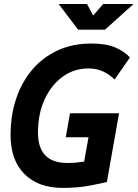

<svg xmlns="http://www.w3.org/2000/svg" viewBox="-20 -918 680 948"><path d="M290 9.8Q168.5 9.8 100.3 -59.1Q32.2 -127.9 32.2 -250.5Q32.2 -348.1 59.8 -430.7Q87.4 -513.2 139.6 -574.5Q191.9 -635.7 265.6 -669.4Q339.4 -703.1 431.2 -703.1Q504.4 -703.1 549.1 -683.8Q593.8 -664.6 621.6 -634.3L545.9 -525.4Q522.9 -548.3 491.2 -564.2Q459.5 -580.1 416.5 -580.1Q346.2 -580.1 289.8 -539.6Q233.4 -499 200.4 -427.5Q167.5 -356 167.5 -263.2Q167.5 -113.3 312.5 -113.3Q335 -113.3 356 -115.2Q377 -117.2 395.5 -120.1L417 -240.2H304.7L325.7 -358.9H567.9L507.8 -19.5Q483.9 -13.2 424.1 -1.7Q364.3 9.8 290 9.8ZM365.7 -771.5 269.5 -898.4H409.7L439.9 -841.3L489.7 -898.4H639.6L498.5 -771.5Z"/></svg>

Font: Cascadia Mono
Style: Bold Italic
Weight: 700
Italic angle: -10°
Monospace: yes
Designer: Aaron Bell
Foundry: Saja Typeworks
Version: Version 2404.023; ttfautohint (v1.8.4)